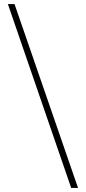

<svg xmlns="http://www.w3.org/2000/svg" viewBox="-20 -822 426 952"><path d="M333 110 19 -802H52L367 110Z"/></svg>

Font: Literata 60pt Light
Style: Regular
Weight: 300
Designer: Latin by Veronika Burian and Jose Scaglione. Greek by Irene Vlachou. Cyrillic by Vera Evstafieva.
Foundry: TypeTogether
Version: Version 3.103;gftools[0.9.29]